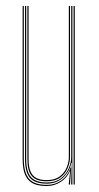

<svg xmlns="http://www.w3.org/2000/svg" viewBox="-20 -620 331 645"><path d="M137 5Q119.8 5 106.4 1.8Q93 -1.5 83.5 -8.4Q74 -15.2 67.9 -25.9Q61.8 -36.5 58.9 -51.5Q56 -66.5 56 -86V-600H60V-86Q60 -62.8 64.4 -46.1Q68.8 -29.5 77.9 -19.1Q87 -8.8 101.8 -3.9Q116.5 1 137 1Q165 1 186.6 -14.6Q208.2 -30.2 217.2 -57.5H219.2L215.5 -6V0H211.2V-4.8L215.5 -44.5H214.5Q205.2 -22.5 183.9 -8.8Q162.5 5 137 5ZM227.2 0V-600H231.2V0ZM137 -11Q119.5 -11 107.1 -15.2Q94.8 -19.5 87 -28.5Q79.2 -37.5 75.6 -51.8Q72 -66 72 -86V-600H76V-86Q76 -60.5 82.2 -44.9Q88.5 -29.2 101.9 -22.1Q115.2 -15 137 -15Q163.8 -15 180.1 -27.1Q196.5 -39.2 203.9 -57Q211.2 -74.8 211.2 -91.2V-600H215.2V-91.2Q215.2 -74.5 207.6 -55.8Q200 -37 182.9 -24Q165.8 -11 137 -11ZM137 -3Q97.8 -3 80.9 -22.2Q64 -41.5 64 -86V-600H68V-86Q68 -43.8 84 -25.4Q100 -7 137 -7Q166.5 -7 184.5 -21Q202.5 -35 210.9 -54.8Q219.2 -74.5 219.2 -91.2V-600H223.2V0H219.2V-10L221.2 -72.2H219.2Q215 -46.2 193 -24.6Q171 -3 137 -3Z"/></svg>

Font: Big Shoulders Inline Thin
Style: Regular
Weight: 100
Designer: Patric King
Foundry: XO Type Co
Version: Version 2.002